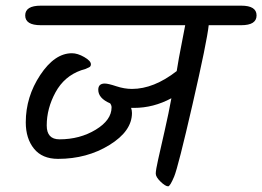

<svg xmlns="http://www.w3.org/2000/svg" viewBox="-20 -665 926 678"><path d="M124 -645H832Q886 -645 886 -610.5Q886 -576 832 -576H717Q711 -519 660 -297Q609 -75 595 -41.5Q581 -8 574 -7Q564 -7 547 -23.5Q530 -40 530 -52Q530 -64 538.5 -102Q547 -140 561.5 -203.5Q576 -267 585 -317V-318Q522 -284 453 -284H443Q446 -275 446 -266Q446 -202 366.5 -153Q287 -104 185 -104Q129 -104 100 -140Q71 -176 71 -233Q71 -323 122 -400Q173 -477 234 -477Q254 -477 277.5 -463.5Q301 -450 301 -438Q301 -430 294 -427Q281 -420 267 -417Q207 -396 176 -339Q145 -282 145 -222Q145 -173 190 -173Q262 -173 318 -207Q374 -241 374 -286Q374 -293 369 -300Q327 -318 327 -348Q327 -370 350 -370Q362 -370 390.5 -360.5Q419 -351 446 -351Q523 -351 604 -414Q611 -459 621 -508.5Q631 -558 634 -576H124Q69 -576 69 -610.5Q69 -645 124 -645Z"/></svg>

Font: Kalam
Style: Regular
Weight: 400
Designer: Lipi Raval (Devanagari and Latin), Jonny Pinhorn (Latin)
Foundry: Indian Type Foundry
Version: Version 2.001;PS 1.0;hotconv 1.0.79;makeotf.lib2.5.61930; tt